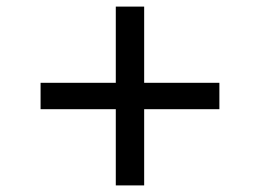

<svg xmlns="http://www.w3.org/2000/svg" viewBox="-20 -578 788 582"><path d="M331 -16V-247H103V-327H331V-558H417V-327H645V-247H417V-16Z"/></svg>

Font: Nunito Sans 10pt Expanded SemiBold
Style: Regular
Weight: 600
Width: 7
Designer: Vernon Adams
Foundry: Vernon Adams
Version: Version 3.101;gftools[0.9.27]